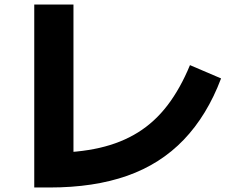

<svg xmlns="http://www.w3.org/2000/svg" viewBox="-20 -796 1040 852"><path d="M132 36V-776H306V1L204 -118Q326 -118 422 -140Q518 -162 592.5 -208.5Q667 -255 723.5 -329Q780 -403 823 -507L961 -448Q899 -284 795.5 -176Q692 -68 544.5 -16Q397 36 200 36Z"/></svg>

Font: M PLUS 1 Thin ExtraBold
Style: Regular
Weight: 800
Version: Version 1.001